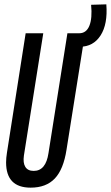

<svg xmlns="http://www.w3.org/2000/svg" viewBox="-20 -853 510 883"><path d="M121 10Q8 10 8 -106Q8 -126 12 -151L98 -700H179L90 -138Q85 -104 96.5 -85.5Q108 -67 135 -67Q191 -67 203 -149L290 -700H371L286 -165Q272 -74 232 -32Q192 10 121 10ZM335 -638 333 -700H344Q377 -700 391 -734.5Q405 -769 399 -831L469 -833Q476 -742 442.5 -690Q409 -638 347 -638Z"/></svg>

Font: Georama Extra Condensed Medium
Style: Italic
Weight: 500
Width: 2
Italic angle: -9°
Designer: Jean-Baptiste Levee
Foundry: Production Type
Version: Version 1.000